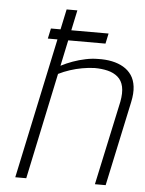

<svg xmlns="http://www.w3.org/2000/svg" viewBox="-51 -742 593 783"><g transform="rotate(5 245.5 -350.0)"><path d="M360 -575 369 -617H133L124 -575ZM185 -469 234 -700H190L41 0H86L178 -435Q200 -446 224.5 -454Q249 -462 274 -466.5Q299 -471 324 -472Q354 -472 378.5 -466Q403 -460 420 -445.5Q437 -431 442.5 -406Q448 -381 441 -344L367 0H411L485 -346Q493 -383 489.5 -410.5Q486 -438 473 -457Q460 -476 439.5 -488Q419 -500 392.5 -505.5Q366 -511 335 -510Q311 -510 284.5 -504.5Q258 -499 233 -490Q208 -481 185 -469Z"/></g></svg>

Font: Advent Pro Light
Style: Italic
Weight: 300
Italic angle: -12°
Version: Version 3.000